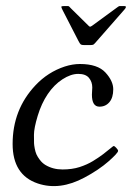

<svg xmlns="http://www.w3.org/2000/svg" viewBox="-20 -607 442 639"><path d="M188 -574Q184.1 -581.8 184.1 -584.4Q184.1 -586.9 194.1 -586.9H206.1Q209 -586.9 211.5 -584Q214.1 -581.1 215.1 -580.1L275.1 -521Q278.1 -518.1 279.8 -518.1Q281.5 -518.1 286.1 -521L366.9 -580.1Q375.5 -586.9 377.9 -586.9H393.1Q398.9 -586.9 398.9 -584.4Q398.9 -581.8 397.9 -580.2Q397 -578.6 395.4 -576.8Q393.8 -575 393.1 -574L302 -470Q293.7 -460.2 291 -458.6Q288.3 -457 280 -457H260Q252 -457 249 -459Q246.1 -460.9 241 -470.9ZM285.9 -292 287.1 -315.9Q287.1 -334.5 276.1 -347.8Q265.1 -361.1 240.4 -361.1Q215.6 -361.1 187.6 -342.9Q159.7 -324.7 138.8 -293.7Q117.9 -262.7 105.5 -221.6Q93 -180.4 93 -158.2Q93 -136 93.3 -130.1Q93.5 -124.3 95.6 -112.9Q97.7 -101.6 101.3 -93.3Q105 -85 112.7 -74.8Q120.4 -64.7 130.9 -58.1Q156 -43 188 -43Q220 -43 244.9 -51Q269.8 -59.1 288.7 -70.6Q307.6 -82 322.8 -93.5Q337.9 -105 347.3 -113Q356.7 -121.1 358.9 -121.1Q361.1 -121.1 367.1 -114.7Q373 -108.4 373 -104.9Q373 -101.3 364.3 -91.9Q355.5 -82.5 340.7 -69.5Q325.9 -56.4 304.9 -42.2Q283.9 -28.1 261.2 -16.1Q179 28.1 106 3.7Q22 -24.4 22 -127.9Q22 -242.2 97.7 -322.8Q139.4 -367.2 195.8 -385.7Q221.7 -394 246.1 -394Q304.9 -394 330.9 -365.7Q356.9 -337.4 356.9 -309.8Q356.9 -282.2 344.2 -267.1Q331.5 -252 311 -252Q285.9 -252 285.9 -292Z"/></svg>

Font: Fanwood Text
Style: Italic
Weight: 400
Italic angle: -9°
Version: Version 1.101